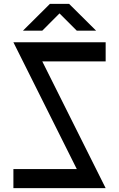

<svg xmlns="http://www.w3.org/2000/svg" viewBox="-20 -980 620 1000"><path d="M530.3 -759.8Q530.3 -726.6 530.3 -660.2Q419.9 -660.2 200.2 -660.2Q309.6 -440.4 530.3 0Q370.1 0 49.8 0Q49.8 -33.2 49.8 -99.6Q160.2 -99.6 379.9 -99.6Q269.5 -320.3 49.8 -759.8Q210 -759.8 530.3 -759.8ZM99.6 -820.3Q125 -820.3 200.2 -820.3Q222.7 -842.8 290 -910.2Q312.5 -887.7 379.9 -820.3Q405.3 -820.3 480.5 -820.3Q445.3 -855.5 339.8 -960Q315.4 -960 240.2 -960Q205.1 -924.8 99.6 -820.3Z"/></svg>

Font: Alibu-Mazigh Belqasem 1
Style: Bold
Weight: 400
Designer: Mazigh Mubarik Belqasem
Version: Version 1.0